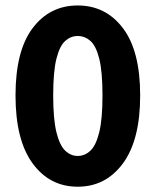

<svg xmlns="http://www.w3.org/2000/svg" viewBox="-20 -687 583 719"><path d="M271 12.2Q166 12.2 102.1 -75.2Q38.1 -162.6 38.1 -329.6Q38.1 -496.6 102.1 -581.5Q166 -666.5 271 -666.5Q376 -666.5 440.4 -581.5Q504.9 -496.6 504.9 -329.6Q504.9 -162.6 440.4 -75.2Q376 12.2 271 12.2ZM271 -103Q297.4 -103 318.4 -122.6Q339.4 -142.1 351.6 -191.4Q363.8 -240.7 363.8 -329.6Q363.8 -419.4 351.6 -467.5Q339.4 -515.6 318.4 -533.9Q297.4 -552.2 271 -552.2Q245.1 -552.2 224.4 -533.9Q203.6 -515.6 191.4 -467.5Q179.2 -419.4 179.2 -329.6Q179.2 -240.7 191.4 -191.4Q203.6 -142.1 224.4 -122.6Q245.1 -103 271 -103Z"/></svg>

Font: Akatab Black
Style: Regular
Weight: 900
Designer: SIL Global
Foundry: SIL Global
Version: Version 4.000